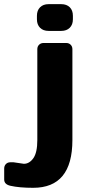

<svg xmlns="http://www.w3.org/2000/svg" viewBox="-110 -730 431 925"><path d="M-44.9 51.8 4.9 59.1Q31.7 59.1 50.8 32Q69.8 4.9 69.8 -55.2V-493.2Q69.8 -506.3 78.4 -514.6Q86.9 -522.9 100.1 -522.9H209Q222.2 -522.9 230.5 -514.4Q238.8 -505.9 238.8 -493.2V-55.2Q238.8 174.8 49.8 174.8Q-17.1 174.8 -60.1 165Q-89.8 158.2 -89.8 134.8V82Q-89.8 68.8 -81.5 60.3Q-73.2 51.8 -60.1 51.8ZM67.9 -637.2V-653.8Q67.9 -679.7 83 -694.8Q98.1 -710 124 -710H185.1Q210.9 -710 226.1 -695.1Q241.2 -680.2 241.2 -653.8V-637.2Q241.2 -611.3 226.1 -596.2Q210.9 -581.1 185.1 -581.1H124Q98.1 -581.1 83 -596.2Q67.9 -611.3 67.9 -637.2Z"/></svg>

Font: Days One
Style: Regular
Weight: 400
Designer: Alexander Kalachev, Alexey Maslov, Jovanny Lemonad
Foundry: Alexander Kalachev, Alexey Maslov, Jovanny Lemonad
Version: Version 1.002